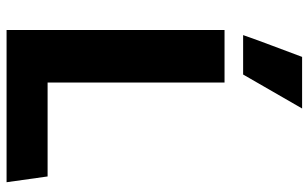

<svg xmlns="http://www.w3.org/2000/svg" viewBox="-202 -760 962 599"><g transform="rotate(90 279.5 -461.0)"><path d="M158 -922H319L213 -738H90Q106 -784 123.5 -830Q141 -876 158 -922ZM549 0H74V-680H238V-128H531Z"/></g></svg>

Font: Palanquin Dark SemiBold
Style: Regular
Weight: 600
Designer: Pria Ravichandran
Version: Version 1.001